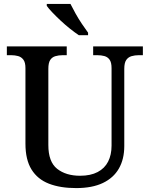

<svg xmlns="http://www.w3.org/2000/svg" viewBox="-20 -951 765 981"><path d="M369 10Q288 10 230 -12.5Q172 -35 141 -85Q110 -135 110 -217V-603Q110 -632 99.5 -646Q89 -660 72.5 -664.5Q56 -669 37 -669H15V-714H321V-669H300Q280 -669 263 -664Q246 -659 236.5 -644.5Q227 -630 227 -599V-210Q227 -124 272 -88.5Q317 -53 389 -53Q443 -53 479 -72Q515 -91 532.5 -125.5Q550 -160 550 -207V-603Q550 -632 540 -646Q530 -660 513.5 -664.5Q497 -669 477 -669H456V-714H710V-669H689Q669 -669 652 -664Q635 -659 625 -644.5Q615 -630 615 -599V-205Q615 -138 587.5 -90Q560 -42 505.5 -16Q451 10 369 10ZM383 -771Q362 -785 337.5 -804.5Q313 -824 289.5 -846Q266 -868 247 -888Q228 -908 219 -921V-931H340Q351 -909 366 -882Q381 -855 398.5 -829Q416 -803 430 -784V-771Z"/></svg>

Font: Noto Serif Kannada Medium
Style: Regular
Weight: 500
Version: Version 2.003